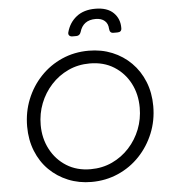

<svg xmlns="http://www.w3.org/2000/svg" viewBox="-64 -1057 1009 1127"><g transform="rotate(-5 440.5 -493.5)"><path d="M430 12Q356 12 292.5 -14Q229 -40 181.5 -87Q134 -134 107.5 -200Q81 -266 81 -345Q81 -430 111 -504.5Q141 -579 195 -636Q249 -693 321.5 -725Q394 -757 479 -757Q554 -757 617.5 -731Q681 -705 728.5 -657.5Q776 -610 802.5 -544.5Q829 -479 829 -400Q829 -315 798.5 -240.5Q768 -166 714 -109Q660 -52 587 -20Q514 12 430 12ZM431 -63Q500 -63 558 -90Q616 -117 659 -164Q702 -211 725.5 -271Q749 -331 749 -398Q749 -478 715.5 -542Q682 -606 621.5 -644Q561 -682 479 -682Q410 -682 352 -655Q294 -628 251 -581Q208 -534 184.5 -474Q161 -414 161 -347Q161 -268 195 -203.5Q229 -139 289.5 -101Q350 -63 431 -63ZM392 -849Q380 -849 373.5 -856Q367 -863 370 -875Q385 -931 428 -965Q471 -999 539 -999Q610 -999 646.5 -963Q683 -927 682 -872Q682 -849 657 -849H633Q612 -849 610 -874Q609 -905 589.5 -922Q570 -939 536 -939Q462 -939 442 -870Q435 -849 415 -849Z"/></g></svg>

Font: Pitagon Sans Text
Style: Italic
Weight: 400
Italic angle: -8°
Designer: Travis Tran
Foundry: Pitagon
Version: Version 1.001; ttfautohint (v1.8.4.7-5d5b);gftools[0.9.26]